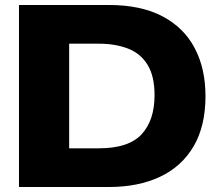

<svg xmlns="http://www.w3.org/2000/svg" viewBox="-20 -749 867 769"><path d="M56 0V-729H416Q545 -729 631 -683.5Q717 -638 760 -556Q803 -474 803 -364Q803 -244 755.5 -163Q708 -82 621 -41Q534 0 416 0ZM257 -155H376Q495 -155 547 -211Q599 -267 599 -368Q599 -444 571 -489.5Q543 -535 492.5 -554.5Q442 -574 376 -574H257Z"/></svg>

Font: Mona Sans Expanded ExtraBold
Style: Regular
Weight: 800
Width: 7
Designer: Deni Anggara
Foundry: GitHub
Version: Version 1.001; ttfautohint (v1.8.4.7-5d5b);gftools[0.9.33]